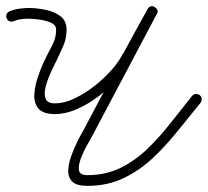

<svg xmlns="http://www.w3.org/2000/svg" viewBox="-32 -590 677 626"><path d="M13 -521Q6 -518 -0.5 -520.5Q-7 -523 -10 -530Q-13 -537 -10.5 -543.5Q-8 -550 -1 -553Q13 -559 30 -561.5Q47 -564 62 -564Q85 -564 114 -558.5Q143 -553 164 -538Q185 -523 185 -493Q185 -464 173.5 -438.5Q162 -413 150 -387Q150 -387 150 -387Q150 -387 150 -387Q148 -385 147 -382.5Q146 -380 145 -377Q145 -377 145 -377Q145 -377 145 -377Q139 -366 130 -345.5Q121 -325 116 -303.5Q111 -282 117 -267.5Q123 -253 148 -253Q177 -253 210 -268.5Q243 -284 274.5 -308.5Q306 -333 331 -361Q356 -389 368 -414Q368 -414 369 -414Q369 -414 369 -414Q389 -451 409 -487.5Q429 -524 449 -560Q453 -568 460 -569.5Q467 -571 472 -567Q478 -564 481 -557.5Q484 -551 479 -544Q427 -446 375 -347.5Q323 -249 271 -151Q271 -151 271 -151Q271 -151 271 -151Q271 -151 271 -151Q271 -151 271 -151Q266 -141 253.5 -119.5Q241 -98 232 -74.5Q223 -51 225.5 -35Q228 -19 253 -19Q313 -19 361.5 -43Q410 -67 450 -106Q490 -145 525.5 -190.5Q561 -236 594 -277Q599 -283 606 -283.5Q613 -284 619 -280Q625 -275 625.5 -268Q626 -261 622 -255Q585 -210 547 -162.5Q509 -115 466 -74.5Q423 -34 370.5 -9Q318 16 253 16Q218 16 204 2.5Q190 -11 190.5 -33Q191 -55 200 -80.5Q209 -106 220.5 -129Q232 -152 241 -167Q241 -167 241 -167Q241 -167 241 -167Q241 -167 241 -167Q293 -265 345 -363.5Q397 -462 449 -560Q453 -568 459.5 -569Q466 -570 472 -567Q478 -564 481 -557.5Q484 -551 479 -544Q459 -507 439 -470.5Q419 -434 399 -398Q399 -398 399 -398Q400 -398 400 -398Q384 -369 356 -337.5Q328 -306 292.5 -278.5Q257 -251 219.5 -234.5Q182 -218 148 -218Q108 -218 93 -236.5Q78 -255 80 -283.5Q82 -312 92.5 -342Q103 -372 113 -393Q113 -393 113 -393Q113 -393 113 -393Q115 -395 116 -397.5Q117 -400 118 -403Q118 -403 118 -403Q118 -403 118 -403Q129 -424 140 -446Q151 -468 151 -493Q151 -509 133 -516.5Q115 -524 94 -526.5Q73 -529 62 -529Q51 -529 37.5 -527.5Q24 -526 13 -521Q13 -521 13 -521Q13 -521 13 -521Z"/></svg>

Font: FRB American Cursive
Style: Italic
Weight: 400
Italic angle: -25°
Version: Version 2.0;Modular Font Editor K font №1